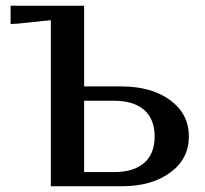

<svg xmlns="http://www.w3.org/2000/svg" viewBox="-20 -653 717 673"><path d="M274.9 -49.8H379.9Q448.7 -49.8 485.4 -82Q522 -114.3 522 -174.8Q522 -235.4 485.4 -267.6Q448.7 -299.8 379.9 -299.8H274.9ZM274.9 -632.8V-350.1H404.8Q511.2 -350.1 576.7 -301.8Q642.1 -253.4 642.1 -174.8Q642.1 -96.2 576.7 -48.1Q511.2 0 404.8 0H158.2V-582Q137.7 -580.6 86.4 -574.7Q35.2 -568.8 17.1 -568.8V-632.8Z"/></svg>

Font: Resagokr
Style: Bold
Weight: 600
Designer: gluk
Foundry: gluk
Version: Version 0.95